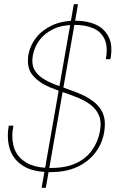

<svg xmlns="http://www.w3.org/2000/svg" viewBox="-20 -811 559 918"><path d="M179 87 333 -791H353L199 87ZM221 12Q138 12 90.5 -18Q43 -48 27 -98.5Q11 -149 22 -210H44Q33 -155 46 -109Q59 -63 102.5 -35.5Q146 -8 224 -8Q295 -8 343.5 -30.5Q392 -53 420.5 -93.5Q449 -134 458 -184Q466 -228 453.5 -258Q441 -288 415.5 -308Q390 -328 356.5 -342Q323 -356 287.5 -368Q252 -380 220 -393Q165 -416 135.5 -452Q106 -488 116 -550Q124 -594 152.5 -630.5Q181 -667 228.5 -689.5Q276 -712 341 -712Q397 -712 438.5 -693Q480 -674 500 -633.5Q520 -593 508 -528H486Q497 -589 479.5 -625Q462 -661 424.5 -676.5Q387 -692 337 -692Q276 -692 234 -671.5Q192 -651 168 -618Q144 -585 137 -546Q130 -507 143 -481Q156 -455 182.5 -437.5Q209 -420 243 -407Q277 -394 313.5 -381.5Q350 -369 383 -353Q407 -341 427 -325.5Q447 -310 461 -289.5Q475 -269 479.5 -242Q484 -215 478 -179Q469 -125 436.5 -82Q404 -39 350.5 -13.5Q297 12 221 12Z"/></svg>

Font: DM Sans 36pt Thin
Style: Italic
Weight: 250
Italic angle: -10°
Designer: Colophon Foundry, Jonny Pinhorn
Foundry: Colophon Foundry
Version: Version 4.004;gftools[0.9.30]